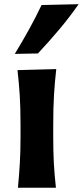

<svg xmlns="http://www.w3.org/2000/svg" viewBox="-20 -880 389 900"><path d="M64 0Q69.8 -59.6 73 -115.2Q76.2 -170.9 76.2 -239.7V-294.4Q76.2 -375.5 72.5 -433.8Q68.8 -492.2 62 -551.3L243.7 -556.2Q236.8 -495.6 233.2 -436.3Q229.5 -377 229.5 -294.4V-239.7Q229.5 -170.9 232.4 -115.2Q235.4 -59.6 242.2 0ZM49.3 -627.4Q84.5 -685.1 116 -741.9Q147.5 -798.8 174.8 -856.4L348.6 -860.4Q307.1 -800.8 258.5 -742.9Q210 -685.1 157.7 -629.4Z"/></svg>

Font: Pinar DS1 Bold
Style: Regular
Weight: 700
Designer: Amin Abedi
Version: Version 3.000